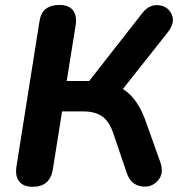

<svg xmlns="http://www.w3.org/2000/svg" viewBox="-20 -733 728 762"><path d="M45.3 -72 136.5 -647.2Q141.3 -681.3 161.2 -697.3Q181.2 -713.4 216.1 -713.4Q252.6 -713.4 269.3 -692.5Q285.9 -671.5 280.3 -633L244.7 -411.5H344.6L320.3 -394.1L544.5 -680.7Q572.2 -716.2 609.5 -712.3Q646.8 -708.4 661.3 -676Q675.9 -643.6 646.8 -606.1L456.1 -365L394.1 -405.9Q457.1 -395.1 495.1 -358.4Q533.1 -321.7 557.7 -253.3L615.7 -90.9Q632.7 -44.1 605.7 -15.2Q578.8 13.8 538.7 6.2Q498.5 -1.4 483.5 -45.5L430.5 -201.4Q414.6 -249.7 386.7 -270.2Q358.8 -290.8 309.9 -290.8H226.3L189.7 -60.6Q178.5 8.4 109.5 8.4Q73 8.4 56.3 -12.7Q39.5 -33.7 45.3 -72Z"/></svg>

Font: SN Pro Thin
Style: Italic
Weight: 200
Italic angle: -9°
Designer: Tobias Whetton
Foundry: Supernotes
Version: Version 1.003;Glyphs 3.3 (3324)